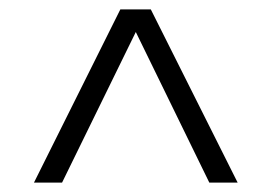

<svg xmlns="http://www.w3.org/2000/svg" viewBox="-20 -760 580 410"><path d="M52.5 -370 237 -740H302L487.5 -370H427L262.5 -707H277.5L112.5 -370Z"/></svg>

Font: Encode Sans SemiCondensed Light
Style: Regular
Weight: 300
Width: 4
Designer: Multiple Designers
Foundry: Impallari Type
Version: Version 3.002